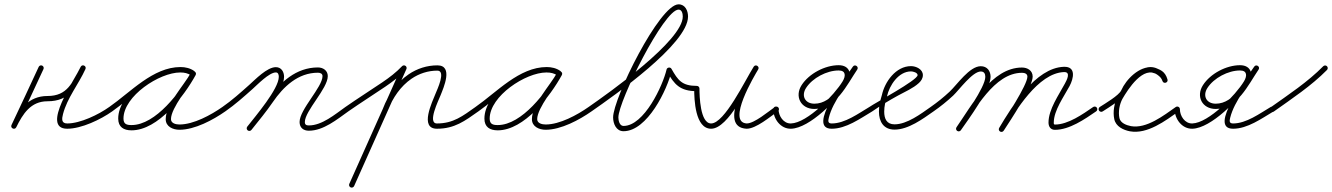

<svg xmlns="http://www.w3.org/2000/svg" viewBox="-20 -574 6064 874"><path d="M156.1 -269.5C156.1 -269.5 156.1 -269.5 156.1 -269.5C115.4 -181.1 73.9 -93.1 32.4 -5.1C29 2 32.6 8.2 38 10.8C43.3 13.4 50.4 12.4 54 5.3C84 -55.4 119.6 -113 196 -113C298.4 -113 325.3 -177.7 368.6 -258.8C372.2 -265.7 368.5 -271.8 363 -274.5C357.5 -277.3 350.3 -276.5 347.1 -269.4C321.6 -213.3 163.3 12 286 12C350.7 12 438.5 -29.9 491 -67.2C496.4 -71.1 497.6 -78.6 493.8 -84C489.9 -89.4 482.4 -90.6 477 -86.8C428.8 -52.4 345.5 -12 286 -12C258.3 -12 261.4 -33.8 266.8 -54.7C286.1 -128.7 337.6 -190.5 368.9 -259.5C372.1 -266.6 368.6 -272.6 363.3 -275.2C358 -277.8 351.1 -277 347.4 -270.1C308.7 -197.6 287.4 -137 196 -137C109.4 -137 66.8 -74.8 32.5 -5.3C28.9 1.8 32.6 8 38.1 10.6C43.5 13.2 50.7 12.3 54.1 5.1C95.6 -82.9 137.2 -171 177.9 -259.5C180.7 -265.5 178 -272.6 172 -275.4C166 -278.2 158.9 -275.5 156.1 -269.5Z M490.8 -67.1C490.8 -67.1 490.8 -67.1 490.8 -67.1C582.8 -131 684 -244.8 801.6 -244.8C818.5 -244.8 836.1 -241.2 850 -231.2C856.2 -226.8 862.8 -229.9 866.1 -235.1C869.5 -240.3 869.6 -247.6 863 -251.4C842.1 -263.5 825.1 -268.1 800.3 -268.1C692.1 -268.1 518.1 -150.4 518.1 -34.2C518.1 4.5 543 19.3 578.7 19.3C699.8 19.3 818.2 -136.7 870.5 -232.2C874.4 -239.3 871 -245.6 865.8 -248.5C860.5 -251.4 853.3 -250.8 849.5 -243.8C816.3 -183.3 734.3 -98.5 734.3 -31.6C734.3 2.7 767.4 16.7 797 16.7C866.7 16.7 950.1 -28.1 1005.9 -67.2C1011.3 -71 1012.6 -78.5 1008.8 -83.9C1005 -89.3 997.5 -90.6 992.1 -86.8C940.6 -50.8 861.4 -7.3 797 -7.3C781.6 -7.3 758.3 -12 758.3 -31.6C758.3 -83.4 842 -180.2 870.5 -232.2C874.4 -239.2 871 -245.6 865.8 -248.5C860.5 -251.4 853.3 -250.8 849.5 -243.8C802.1 -157.2 689.1 -4.7 578.7 -4.7C556.2 -4.7 542.1 -9.2 542.1 -34.2C542.1 -136.6 705.8 -244.1 800.3 -244.1C821 -244.1 833.8 -240.6 851 -230.6C857.6 -226.8 863.9 -229.6 867.1 -234.5C870.2 -239.4 870.2 -246.3 864 -250.8C845.9 -263.7 823.6 -268.8 801.6 -268.8C676.5 -268.8 574.2 -154.2 477.2 -86.9C471.7 -83.1 470.4 -75.6 474.1 -70.2C477.9 -64.7 485.4 -63.4 490.8 -67.1Z M989.1 -70.2C992.9 -64.7 1000.4 -63.4 1005.8 -67.1C1049.9 -97.7 1090 -133.6 1130 -169.2C1151.4 -188.2 1205.2 -244.3 1235.7 -244.3C1246.6 -244.3 1249.1 -233.3 1249.1 -224.4C1249.1 -168.9 1142.7 -45.2 1105.5 2.6C1101.5 7.9 1102.4 15.4 1107.6 19.5C1112.9 23.5 1120.4 22.6 1124.5 17.4C1166.2 -36.3 1273.1 -159.5 1273.1 -224.4C1273.1 -247 1260.7 -268.3 1235.7 -268.3C1195.5 -268.3 1142.1 -212.1 1114 -187.1C1074.7 -152.1 1035.5 -116.8 992.2 -86.9C986.7 -83.1 985.4 -75.6 989.1 -70.2ZM1124.4 17.5C1124.4 17.5 1124.4 17.5 1124.4 17.5C1157.6 -24.1 1191.8 -65.3 1221.9 -109.2C1270.1 -179.7 1336.7 -243 1427.2 -243C1437.3 -243 1448.1 -239.2 1448.1 -227.5C1448.1 -177.6 1343.7 -75.8 1343.7 -18.6C1343.7 7.1 1361 21 1386 21C1452.3 21 1514.1 -30.4 1565.9 -67.2C1571.3 -71 1572.6 -78.5 1568.8 -83.9C1565 -89.3 1557.5 -90.6 1552.1 -86.8C1504.9 -53.4 1445.9 -3 1386 -3C1374.2 -3 1367.7 -6.3 1367.7 -18.6C1367.7 -69.3 1472.1 -170.9 1472.1 -227.5C1472.1 -252.9 1450.8 -267 1427.2 -267C1328.3 -267 1255 -200.1 1202.1 -122.8C1172.4 -79.3 1138.4 -38.6 1105.6 2.5C1101.5 7.7 1102.3 15.3 1107.5 19.4C1112.7 23.5 1120.3 22.7 1124.4 17.5Z M1565.9 -67.2C1565.9 -67.2 1565.9 -67.2 1565.9 -67.2C1621.1 -105.6 1678 -141.6 1733.7 -179.3C1767.5 -202.2 1799.4 -226.6 1827.7 -256.2C1832.3 -261 1832.1 -268.6 1827.3 -273.1C1822.5 -277.7 1814.9 -277.6 1810.3 -272.8C1810.3 -272.8 1810.3 -272.8 1810.3 -272.8C1783.2 -244.4 1752.7 -221.1 1720.3 -199.2C1664.4 -161.4 1607.5 -125.4 1552.1 -86.8C1546.7 -83.1 1545.4 -75.6 1549.2 -70.1C1552.9 -64.7 1560.4 -63.4 1565.9 -67.2ZM1823.9 -275.4C1817.8 -278.1 1810.7 -275.4 1808 -269.4C1728.7 -91.9 1649.4 85.6 1570 263.1C1567.3 269.2 1570.1 276.3 1576.1 279C1582.2 281.7 1589.3 278.9 1592 272.9C1592 272.9 1592 272.9 1592 272.9C1671.3 95.4 1750.6 -82.1 1830 -259.6C1832.7 -265.6 1829.9 -272.7 1823.9 -275.4ZM1746.2 -72.7C1746.2 -72.7 1746.2 -72.7 1746.2 -72.7C1767.8 -128.7 1803.5 -181.6 1853.5 -215.8C1888.3 -239.5 1928.8 -252.5 1971 -252.5C2011.4 -252.5 1969.7 -165.4 1963.1 -148.9C1948 -110.7 1887.6 12 1969 12C2049.6 12 2096.3 -23.7 2157.9 -67.2C2163.3 -71 2164.6 -78.5 2160.8 -83.9C2157 -89.3 2149.5 -90.6 2144.1 -86.8C2086.8 -46.4 2044 -12 1969 -12C1924.2 -12 1976.4 -117.3 1985.4 -140C1999.3 -175 2044.7 -276.5 1971 -276.5C1924 -276.5 1878.8 -262.1 1840 -235.6C1785.9 -198.7 1747.1 -141.9 1723.8 -81.3C1721.4 -75.1 1724.5 -68.2 1730.7 -65.8C1736.9 -63.4 1743.8 -66.5 1746.2 -72.7Z M2157.8 -67.1C2157.8 -67.1 2157.8 -67.1 2157.8 -67.1C2249.8 -131 2351 -244.8 2468.6 -244.8C2485.5 -244.8 2503.1 -241.2 2517 -231.2C2523.2 -226.8 2529.8 -229.9 2533.1 -235.1C2536.5 -240.3 2536.6 -247.6 2530 -251.4C2509.1 -263.5 2492.1 -268.1 2467.3 -268.1C2359.1 -268.1 2185.1 -150.4 2185.1 -34.2C2185.1 4.5 2210 19.3 2245.7 19.3C2366.8 19.3 2485.2 -136.7 2537.5 -232.2C2541.4 -239.3 2538 -245.6 2532.8 -248.5C2527.5 -251.4 2520.3 -250.8 2516.5 -243.8C2483.3 -183.3 2401.3 -98.5 2401.3 -31.6C2401.3 2.7 2434.4 16.7 2464 16.7C2533.7 16.7 2617.1 -28.1 2672.9 -67.2C2678.3 -71 2679.6 -78.5 2675.8 -83.9C2672 -89.3 2664.5 -90.6 2659.1 -86.8C2607.6 -50.8 2528.4 -7.3 2464 -7.3C2448.6 -7.3 2425.3 -12 2425.3 -31.6C2425.3 -83.4 2509 -180.2 2537.5 -232.2C2541.4 -239.2 2538 -245.6 2532.8 -248.5C2527.5 -251.4 2520.3 -250.8 2516.5 -243.8C2469.1 -157.2 2356.1 -4.7 2245.7 -4.7C2223.2 -4.7 2209.1 -9.2 2209.1 -34.2C2209.1 -136.6 2372.8 -244.1 2467.3 -244.1C2488 -244.1 2500.8 -240.6 2518 -230.6C2524.6 -226.8 2530.9 -229.6 2534.1 -234.5C2537.2 -239.4 2537.2 -246.3 2531 -250.8C2512.9 -263.7 2490.6 -268.8 2468.6 -268.8C2343.5 -268.8 2241.2 -154.2 2144.2 -86.9C2138.7 -83.1 2137.4 -75.6 2141.1 -70.2C2144.9 -64.7 2152.4 -63.4 2157.8 -67.1Z M2656.2 -70.1C2659.9 -64.7 2667.4 -63.4 2672.9 -67.2C2774.8 -138.1 3112 -373.9 3112 -498.6C3112 -525 3099.4 -554.3 3068.9 -554.3C2982.2 -554.3 2770.9 -125.9 2770.9 -39.6C2770.9 -11.2 2784.9 23.3 2818.2 23.3C2926.9 23.3 3017.8 -166.8 3037.7 -252.3C3038.8 -257.2 3032.1 -258.6 3025.6 -257.7C3019.2 -256.8 3013.1 -253.5 3015.6 -249.1C3049.6 -189.3 3075.2 -159 3152 -159C3158.7 -159 3164 -164.4 3164 -171C3164 -177.6 3158.7 -183 3152 -183C3083.8 -183 3066 -209.1 3036.4 -260.9C3033.9 -265.4 3029 -267 3024.3 -266.4C3019.7 -265.7 3015.5 -262.7 3014.3 -257.7C2997.4 -185 2912.5 -0.7 2818.2 -0.7C2800 -0.7 2794.9 -25.6 2794.9 -39.6C2794.9 -113.3 3002.1 -530.3 3068.9 -530.3C3084.6 -530.3 3088 -510.7 3088 -498.6C3088 -388.7 2751.7 -151.3 2659.1 -86.8C2653.7 -83.1 2652.4 -75.6 2656.2 -70.1Z M3140 -171C3140 -171 3140 -171 3140 -171C3140 -120.9 3144.1 12 3217 12C3296.6 12 3386.5 -186.8 3431.1 -257.6C3435.4 -264.3 3432.3 -270.8 3427.1 -274C3422 -277.1 3414.7 -276.9 3410.7 -270.1C3383.9 -225.2 3246.7 5.4 3378.4 12C3378.4 12 3378.6 12 3378.7 12C3378.8 12 3379 12 3379 12C3421.7 12 3486.4 -43 3520.9 -67.2C3526.3 -71 3527.6 -78.5 3523.8 -83.9C3520 -89.3 3512.5 -90.6 3507.1 -86.8C3507.1 -86.8 3507.1 -86.8 3507.1 -86.8C3478.2 -66.6 3413.8 -12 3379 -12C3379 -12 3379.1 -12 3379.3 -12C3379.5 -12 3379.6 -12 3379.6 -12C3286.4 -16.6 3415.1 -230.6 3431.3 -257.9C3435.4 -264.6 3432.3 -271.1 3427.3 -274.2C3422.2 -277.3 3415.1 -277.1 3410.9 -270.4C3372 -208.9 3278 -12 3217 -12C3166.8 -12 3164 -138.1 3164 -171C3164 -177.6 3158.6 -183 3152 -183C3145.4 -183 3140 -177.6 3140 -171Z M3512 -89C3505.4 -89 3500 -83.6 3500 -77C3500 -32.5 3533.5 13.3 3580.9 12C3665.8 9.7 3795 -122.5 3836.6 -191.8C3860.2 -231.3 3850.8 -277.2 3797.7 -277.2C3735.3 -277.2 3662.8 -239 3629 -186.5C3596 -135.2 3625.4 -78 3687.1 -78C3785.7 -78 3834.1 -186.5 3882.1 -257.2C3886.6 -263.7 3883.8 -270.4 3878.8 -273.7C3873.8 -277.1 3866.5 -277.1 3862.2 -270.5C3831.5 -224 3649.7 12 3766 12C3831.8 12 3895.2 -34.1 3950.1 -66.7C3955.8 -70.1 3957.7 -77.4 3954.3 -83.1C3950.9 -88.8 3943.6 -90.7 3937.9 -87.3C3887.3 -57.3 3826.4 -12 3766 -12C3748.1 -12 3749.3 -23.5 3752.9 -38C3772.1 -115.6 3837.6 -189.6 3882.2 -257.3C3886.6 -263.9 3883.8 -270.6 3878.9 -273.9C3873.9 -277.2 3866.7 -277.2 3862.3 -270.6C3819.8 -208.1 3773.3 -102 3687.1 -102C3644.3 -102 3626.4 -138.1 3649.2 -173.5C3678.6 -219.2 3743.5 -253.2 3797.7 -253.2C3831.4 -253.2 3830 -227.5 3816 -204.2C3779.1 -142.7 3655.4 -14.1 3580.2 -12C3546.6 -11.1 3524 -46.1 3524 -77C3524 -83.6 3518.6 -89 3512 -89Z M3950.9 -67.2C3950.9 -67.2 3950.9 -67.2 3950.9 -67.2C3988.4 -93.4 4027.6 -116.9 4067.8 -139C4098.9 -156.1 4136.7 -172 4162.9 -196.2C4173.2 -205.7 4181 -217.5 4181 -232C4181 -258.8 4150.1 -273 4127 -273C4058 -273 4007.1 -201.3 3994.3 -140.5C3994.3 -140.5 3994.3 -140.7 3994.4 -141C3994.5 -141.3 3994.5 -141.5 3994.5 -141.5C3986.8 -116.2 3981 -92.8 3981 -66C3981 -20.5 4002.1 16 4052 16C4115.1 16 4180.8 -32.8 4229.9 -67.2C4235.3 -71 4236.6 -78.5 4232.8 -83.9C4229 -89.3 4221.5 -90.6 4216.1 -86.8C4216.1 -86.8 4216.1 -86.8 4216.1 -86.8C4172 -55.9 4109.1 -8 4052 -8C4015.9 -8 4005 -33.9 4005 -66C4005 -90.4 4010.5 -111.5 4017.5 -134.5C4017.5 -134.5 4017.5 -134.8 4017.6 -135C4017.7 -135.3 4017.7 -135.5 4017.7 -135.5C4028.2 -184.7 4069.9 -249 4127 -249C4135.7 -249 4157 -243.7 4157 -232C4157 -209.2 3965.6 -106.7 3937.1 -86.8C3931.7 -83.1 3930.4 -75.6 3934.2 -70.1C3937.9 -64.7 3945.4 -63.4 3950.9 -67.2Z M4229.9 -67.2C4229.9 -67.2 4229.9 -67.2 4229.9 -67.2C4261.3 -89 4291.1 -113 4319.1 -139.1C4345.3 -163.7 4406.5 -248.6 4444.6 -248.6C4459.8 -248.6 4465.2 -238.1 4465.2 -224C4465.2 -176.3 4363.9 -37.6 4334.2 5.1C4330.4 10.6 4331.7 18.1 4337.1 21.8C4342.6 25.6 4350.1 24.3 4353.8 18.9C4353.8 18.9 4353.8 18.9 4353.8 18.9C4387.9 -29.9 4489.2 -167.5 4489.2 -224C4489.2 -251.3 4473.3 -272.6 4444.6 -272.6C4393.2 -272.6 4337.2 -189 4302.7 -156.7C4275.6 -131.3 4246.6 -108.1 4216.1 -86.8C4210.7 -83.1 4209.4 -75.6 4213.2 -70.1C4216.9 -64.7 4224.4 -63.4 4229.9 -67.2ZM4353.8 18.9C4353.8 18.9 4353.8 18.9 4353.8 18.9C4418.1 -73.3 4506 -242.6 4632.1 -242.6C4643.7 -242.6 4656.8 -238.9 4656.8 -225.1C4656.8 -187.1 4555.2 -32.9 4528.9 7.4C4525.3 13 4526.9 20.4 4532.4 24.1C4538 27.7 4545.4 26.1 4549.1 20.6C4579.3 -25.7 4680.8 -178 4680.8 -225.1C4680.8 -252.8 4657.4 -266.6 4632.1 -266.6C4494 -266.6 4404 -95 4334.2 5.1C4330.4 10.6 4331.7 18.1 4337.1 21.8C4342.6 25.6 4350.1 24.3 4353.8 18.9ZM4532.5 24.8C4538.2 28.2 4545.5 26.4 4548.9 20.7C4601.6 -67.6 4705.3 -241.7 4823.4 -245.9C4856.1 -247.1 4836 -209.2 4827.6 -193.7C4799.5 -141.2 4752.9 -76.2 4752.9 -16.1C4752.9 2 4762.3 17 4782 17C4848.2 17 4917.6 -31.2 4969.8 -67.1C4975.3 -70.9 4976.6 -78.3 4972.9 -83.8C4969.1 -89.3 4961.7 -90.6 4956.2 -86.9C4956.2 -86.9 4956.2 -86.9 4956.2 -86.9C4908.8 -54.3 4842.4 -7 4782 -7C4776.6 -7 4776.9 -11.5 4776.9 -16.1C4776.9 -70.9 4822.8 -133.9 4848.8 -182.3C4866.7 -215.8 4880.1 -271.9 4822.6 -269.9C4693.1 -265.3 4586.5 -89.1 4528.3 8.4C4524.9 14.1 4526.8 21.5 4532.5 24.8Z M4999.6 -66.9C4999.6 -66.9 4999.6 -66.9 4999.6 -66.9C5027.7 -85.3 5092.6 -123 5106 -153.1C5123.9 -193.6 5175 -248.9 5223.8 -244.1C5223.8 -244.1 5223.3 -244.2 5222.8 -244.3C5222.3 -244.4 5221.7 -244.5 5221.8 -244.4C5246.6 -237.5 5263.1 -234.3 5271.5 -205.6C5273.7 -198.2 5280.7 -196.4 5286.5 -198.3C5292.3 -200.2 5296.9 -205.8 5294.3 -213.1C5290.8 -222.7 5286.9 -230.3 5279.9 -238C5279.9 -238 5279.8 -238.1 5279.7 -238.3C5279.6 -238.4 5279.5 -238.5 5279.5 -238.5C5274.2 -243.7 5268.9 -248.8 5262.7 -253C5262.7 -253 5262.8 -252.9 5262.9 -252.8C5263 -252.8 5263.1 -252.7 5263.1 -252.7C5182.5 -311.3 5102.1 -194.1 5068.6 -136C5068.6 -136 5068.6 -135.9 5068.5 -135.9C5068.5 -135.8 5068.5 -135.7 5068.5 -135.7C5052 -105.4 5045.1 -65.5 5052.3 -31.5C5059.3 1.9 5093.2 17.9 5123.7 23.8C5123.7 23.8 5123.8 23.8 5123.8 23.8C5123.8 23.8 5123.9 23.8 5123.9 23.8C5203.2 38 5285.2 -24.5 5345.9 -67.2C5351.3 -71 5352.6 -78.5 5348.8 -83.9C5345 -89.3 5337.5 -90.6 5332.1 -86.8C5278.2 -48.9 5199.2 12.9 5128.1 0.2C5128.1 0.2 5128.2 0.2 5128.2 0.2C5128.2 0.2 5128.3 0.2 5128.3 0.2C5108.2 -3.7 5080.5 -13.6 5075.7 -36.5C5069.8 -64.9 5075.8 -98.9 5089.5 -124.3C5089.5 -124.3 5089.5 -124.2 5089.5 -124.1C5089.4 -124.1 5089.4 -124 5089.4 -124C5113.9 -166.4 5185 -279.8 5248.9 -233.3C5248.9 -233.3 5249 -233.2 5249.1 -233.2C5249.2 -233.1 5249.3 -233 5249.3 -233C5254.2 -229.8 5258.4 -225.6 5262.5 -221.5C5262.5 -221.5 5262.4 -221.6 5262.3 -221.7C5262.2 -221.9 5262.1 -222 5262.1 -222C5267 -216.6 5269.3 -211.5 5271.7 -204.9C5274.4 -197.6 5281.1 -195.8 5286.7 -197.6C5292.3 -199.4 5296.7 -204.9 5294.5 -212.4C5283.6 -249.6 5261.5 -258.3 5228.2 -267.6C5228.2 -267.6 5227.7 -267.7 5227.2 -267.8C5226.7 -267.8 5226.2 -267.9 5226.2 -267.9C5166.3 -273.9 5106.4 -213.4 5084 -162.9C5073.7 -139.5 5009.2 -101.9 4986.4 -87.1C4980.9 -83.4 4979.3 -76 4982.9 -70.4C4986.6 -64.9 4994 -63.3 4999.6 -66.9Z M5339 -89C5332.4 -89 5327 -83.6 5327 -77C5327 -32.5 5360.5 13.3 5407.9 12C5492.8 9.7 5622 -122.5 5663.6 -191.8C5687.2 -231.3 5677.8 -277.2 5624.7 -277.2C5562.3 -277.2 5489.8 -239 5456 -186.5C5423 -135.2 5452.4 -78 5514.1 -78C5612.7 -78 5661.1 -186.5 5709.1 -257.2C5713.6 -263.7 5710.8 -270.4 5705.8 -273.7C5700.8 -277.1 5693.5 -277.1 5689.2 -270.5C5658.5 -224 5476.7 12 5593 12C5658.8 12 5722.2 -34.1 5777.1 -66.7C5782.8 -70.1 5784.7 -77.4 5781.3 -83.1C5777.9 -88.8 5770.6 -90.7 5764.9 -87.3C5714.3 -57.3 5653.4 -12 5593 -12C5575.1 -12 5576.3 -23.5 5579.9 -38C5599.1 -115.6 5664.6 -189.6 5709.2 -257.3C5713.6 -263.9 5710.8 -270.6 5705.9 -273.9C5700.9 -277.2 5693.7 -277.2 5689.3 -270.6C5646.8 -208.1 5600.3 -102 5514.1 -102C5471.3 -102 5453.4 -138.1 5476.2 -173.5C5505.6 -219.2 5570.5 -253.2 5624.7 -253.2C5658.4 -253.2 5657 -227.5 5643 -204.2C5606.1 -142.7 5482.4 -14.1 5407.2 -12C5373.6 -11.1 5351 -46.1 5351 -77C5351 -83.6 5345.6 -89 5339 -89Z M5761.2 -68.7C5765.1 -63.3 5772.5 -62 5778 -65.9C5860.7 -124.7 5949.2 -183.1 6020.6 -255.6C6025.2 -260.3 6025.1 -267.9 6020.4 -272.6C6015.7 -277.2 6008.1 -277.1 6003.4 -272.4C6003.4 -272.4 6003.4 -272.4 6003.4 -272.4C5933.1 -200.9 5845.6 -143.4 5764 -85.4C5758.6 -81.6 5757.4 -74.1 5761.2 -68.7Z"/></svg>

Font: FRB American Cursive Guidelines Arrows Light
Style: Italic
Weight: 300
Italic angle: -25°
Version: Version 2.0;Modular Font Editor K font №1